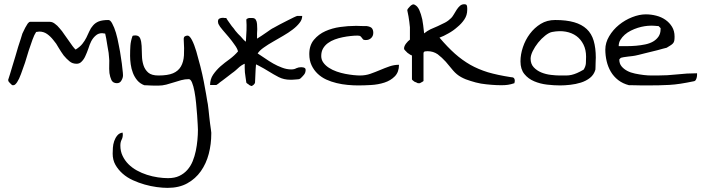

<svg xmlns="http://www.w3.org/2000/svg" viewBox="-20 -411 3396 926"><path d="M570.3 -80.1Q568.4 -102.5 563.5 -131.8Q559.6 -162.1 552.7 -194.3Q546.9 -226.6 539.1 -252.9Q531.2 -279.3 521.5 -296.9Q512.7 -314.5 502.9 -314.5Q473.6 -314.5 456.1 -307.6Q439.5 -300.8 428.7 -288.1Q418 -276.4 411.1 -260.7Q404.3 -246.1 396.5 -229.5Q388.7 -213.9 377 -199.2Q365.2 -184.6 344.7 -171.9Q338.9 -176.8 330.1 -188.5Q321.3 -200.2 311.5 -214.8Q301.8 -229.5 290 -245.1Q279.3 -261.7 267.6 -274.4Q256.8 -288.1 244.1 -296.9Q232.4 -305.7 220.7 -305.7H125Q120.1 -305.7 113.3 -296.9Q107.4 -288.1 101.6 -277.3Q94.7 -264.6 87.9 -249Q85.9 -240.2 80.1 -223.6Q74.2 -207 67.4 -184.6Q60.5 -162.1 53.7 -137.7Q46.9 -114.3 40 -92.8Q33.2 -71.3 28.3 -53.7Q23.4 -37.1 20.5 -29.3L19.5 -26.4Q19.5 -25.4 19.5 -24.4Q19.5 -24.4 19.5 -23.4L20.5 -21.5V-19.5Q21.5 -18.6 23.4 -15.6L29.3 -8.8L33.2 -5.9L35.2 -2.9Q38.1 -1 40 0H44.9Q52.7 0 62.5 -14.6Q72.3 -29.3 81.1 -53.7Q90.8 -79.1 100.6 -108.4L118.2 -166Q127.9 -194.3 136.7 -219.7Q145.5 -244.1 154.3 -256.8Q155.3 -256.8 162.1 -257.8Q168 -258.8 168.9 -258.8Q190.4 -258.8 207 -247.1Q223.6 -235.4 237.3 -217.8Q252 -201.2 262.7 -180.7Q274.4 -161.1 287.1 -143.6Q300.8 -127 315.4 -115.2Q329.1 -103.5 349.6 -103.5Q364.3 -103.5 374 -114.3Q384.8 -125 391.6 -140.6Q399.4 -157.2 406.2 -176.8Q412.1 -196.3 419.9 -211.9Q428.7 -228.5 441.4 -239.3Q454.1 -251 472.7 -251Q473.6 -251 479.5 -250Q486.3 -249 487.3 -249Q489.3 -242.2 492.2 -225.6Q495.1 -210 498 -190.4Q501 -173.8 503.9 -156.2Q505.9 -140.6 505.9 -133.8Q507.8 -121.1 506.8 -99.6Q505.9 -79.1 507.8 -58.6Q510.7 -39.1 517.6 -24.4Q525.4 -9.8 543.9 -9.8Q558.6 -9.8 565.4 -22.5Q573.2 -35.2 573.2 -47.9Q573.2 -57.6 570.3 -80.1Z M523.4 330.1Q523.4 318.4 524.4 301.8Q525.4 285.2 530.8 269.5Q536.1 253.9 545.9 242.2Q555.7 230.5 571.3 228.5Q571.3 229.5 571.8 232.9Q572.3 236.3 572.3 238.3Q572.3 252 566.4 263.2Q560.5 274.4 560.5 291Q560.5 318.4 571.3 340.8Q582 363.3 599.6 380.9Q617.2 398.4 640.1 411.1Q663.1 423.8 689 432.1Q714.8 440.4 741.2 444.3Q767.6 448.2 790 448.2Q822.3 448.2 844.7 437.5Q867.2 426.8 883.3 408.7Q899.4 390.6 909.2 366.7Q918.9 342.8 924.3 316.9Q929.7 291 932.1 264.6Q934.6 238.3 934.6 214.8Q934.6 210.9 933.6 190.9Q932.6 170.9 930.7 144Q928.7 117.2 925.8 86.9Q922.9 56.6 918 30.3Q913.1 3.9 906.2 -12.7Q899.4 -29.3 890.6 -29.3Q872.1 -29.3 854 -24.4Q835.9 -19.5 818.4 -13.7Q800.8 -7.8 781.7 -2.9Q762.7 2 742.2 2Q738.3 2 729 2Q719.7 2 709 1.5Q698.2 1 689 0.5Q679.7 0 675.8 0Q655.3 -7.8 642.1 -23.4Q628.9 -39.1 621.1 -59.1Q613.3 -79.1 610.4 -101.1Q607.4 -123 607.4 -141.6Q607.4 -168.9 608.9 -190.9Q610.4 -212.9 619.1 -237.3Q620.1 -239.3 626 -239.7Q631.8 -240.2 632.8 -240.2Q650.4 -240.2 656.2 -225.6Q662.1 -210.9 663.1 -189.5Q664.1 -168 664.6 -143.1Q665 -118.2 671.9 -96.7Q678.7 -75.2 694.8 -61Q710.9 -46.9 744.1 -46.9Q789.1 -46.9 814.5 -57.6Q839.8 -68.4 852.5 -90.3Q865.2 -112.3 867.2 -144Q869.1 -175.8 866.2 -218.8Q865.2 -231.4 871.1 -235.4Q877 -239.3 884.8 -239.3Q894.5 -239.3 905.8 -217.8Q917 -196.3 926.8 -163.1Q936.5 -129.9 946.3 -91.3Q956.1 -52.7 962.9 -17.6Q969.7 17.6 974.1 43.5Q978.5 69.3 979.5 76.2Q980.5 80.1 982.4 91.3Q984.4 102.5 985.8 118.7Q987.3 134.8 989.3 151.9Q991.2 168.9 993.2 185.1Q995.1 201.2 997.1 212.9Q999 224.6 999 228.5V233.4Q999 284.2 986.8 331.1Q974.6 377.9 948.7 414.6Q922.9 451.2 883.3 473.1Q843.8 495.1 788.1 495.1Q764.6 495.1 735.8 491.2Q707 487.3 677.7 479Q648.4 470.7 620.6 458Q592.8 445.3 571.3 426.3Q549.8 407.2 536.6 383.8Q523.4 360.4 523.4 330.1Z M1442.4 -85.9 1432.6 -86.9Q1419.9 -86.9 1409.2 -82Q1399.4 -76.2 1384.8 -76.2Q1362.3 -76.2 1339.8 -85Q1318.4 -92.8 1297.9 -104.5Q1277.3 -116.2 1257.8 -129.9Q1238.3 -143.6 1222.7 -153.3Q1232.4 -168 1252 -181.6Q1272.5 -196.3 1296.9 -210L1345.7 -238.3Q1371.1 -252.9 1391.6 -268.6Q1412.1 -284.2 1424.8 -300.8Q1437.5 -316.4 1437.5 -334H1413.1Q1411.1 -334 1396.5 -327.1Q1383.8 -320.3 1365.2 -311.5Q1346.7 -302.7 1329.1 -293Q1310.5 -283.2 1298.8 -276.4Q1293.9 -274.4 1285.2 -268.6Q1276.4 -262.7 1265.6 -254.9Q1253.9 -247.1 1241.2 -238.3Q1232.4 -233.4 1219.7 -224.6V-250Q1219.7 -257.8 1220.7 -270.5Q1220.7 -283.2 1219.7 -294.9Q1218.8 -307.6 1213.9 -315.4Q1209 -324.2 1196.3 -324.2H1189.5H1180.7Q1176.8 -323.2 1172.9 -321.3Q1168.9 -320.3 1168 -315.4Q1169.9 -291 1168.9 -264.6L1166 -212.9L1165 -210Q1161.1 -213.9 1155.3 -218.8Q1148.4 -226.6 1140.6 -235.4Q1132.8 -243.2 1127.9 -248Q1124 -252 1115.2 -262.7Q1107.4 -274.4 1097.7 -285.2Q1088.9 -297.9 1081.1 -308.6Q1073.2 -319.3 1071.3 -324.2Q1069.3 -324.2 1063.5 -324.2Q1057.6 -325.2 1055.7 -325.2Q1044.9 -325.2 1038.1 -321.3Q1031.2 -318.4 1031.2 -305.7Q1031.2 -303.7 1032.2 -300.8Q1033.2 -296.9 1033.2 -295.9Q1039.1 -283.2 1053.7 -266.6Q1068.4 -250 1083 -232.4Q1098.6 -213.9 1111.3 -195.3Q1125 -176.8 1127.9 -163.1Q1111.3 -143.6 1087.9 -126Q1064.5 -109.4 1043 -90.8Q1022.5 -72.3 1007.8 -50.8Q993.2 -29.3 993.2 -1H1023.4L1032.2 -6.8Q1041 -14.6 1053.7 -23.4L1078.1 -42Q1090.8 -51.8 1099.6 -58.6Q1108.4 -64.5 1117.2 -72.3Q1126 -81.1 1135.7 -88.9Q1145.5 -96.7 1155.3 -101.6L1160.2 -103.5V-84L1161.1 -62.5Q1162.1 -51.8 1164.1 -40Q1166 -28.3 1168 -12.7Q1168.9 -10.7 1172.9 -7.8Q1176.8 -4.9 1177.7 -4.9Q1179.7 -2 1185.5 1Q1191.4 3.9 1193.4 3.9Q1195.3 3.9 1197.3 2L1203.1 -2Q1206.1 -4.9 1208 -7.8Q1210 -11.7 1210 -12.7Q1210.9 -47.9 1212.9 -77.1L1214.8 -100.6L1228.5 -93.8Q1252.9 -81.1 1276.4 -66.4Q1299.8 -51.8 1324.2 -39.1Q1349.6 -26.4 1379.9 -26.4H1387.7L1401.4 -27.3L1414.1 -28.3Q1420.9 -29.3 1422.9 -29.3Q1425.8 -30.3 1429.7 -33.2L1438.5 -42Q1443.4 -46.9 1446.3 -50.8Q1450.2 -55.7 1451.2 -58.6Q1454.1 -67.4 1454.1 -73.2Q1454.1 -79.1 1451.2 -82Q1447.3 -85 1442.4 -85.9Z M1471.7 -150.4Q1471.7 -192.4 1494.1 -219.2Q1516.6 -246.1 1549.3 -260.7Q1582 -275.4 1620.6 -280.8Q1659.2 -286.1 1692.4 -286.1H1704.1Q1710.9 -286.1 1720.2 -285.6Q1729.5 -285.2 1737.3 -285.2H1749Q1768.6 -282.2 1774.4 -273.9Q1780.3 -265.6 1780.3 -252.9Q1780.3 -237.3 1770 -227.5Q1759.8 -217.8 1744.1 -217.8Q1734.4 -217.8 1731 -221.2Q1727.5 -224.6 1725.1 -228.5Q1722.7 -232.4 1718.8 -235.8Q1714.8 -239.3 1704.1 -239.3Q1689.5 -239.3 1670.9 -237.3Q1652.3 -235.4 1632.8 -231.4Q1613.3 -227.5 1594.7 -220.7Q1576.2 -213.9 1561.5 -203.1Q1546.9 -192.4 1538.1 -177.2Q1529.3 -162.1 1529.3 -140.6Q1529.3 -123 1539.6 -108.9Q1549.8 -94.7 1566.4 -84Q1583 -73.2 1604 -65.9Q1625 -58.6 1645.5 -54.7Q1666 -50.8 1685.1 -48.8Q1704.1 -46.9 1715.8 -46.9Q1743.2 -46.9 1766.6 -55.2Q1790 -63.5 1813 -73.2Q1835.9 -83 1858.4 -90.8Q1880.9 -98.6 1904.3 -98.6Q1904.3 -63.5 1884.3 -43Q1864.3 -22.5 1834 -12.7Q1803.7 -2.9 1769.5 -1Q1735.4 1 1707 1Q1683.6 1 1656.7 -1.5Q1629.9 -3.9 1603.5 -10.3Q1577.1 -16.6 1553.7 -27.3Q1530.3 -38.1 1512.2 -55.2Q1494.1 -72.3 1482.9 -95.7Q1471.7 -119.1 1471.7 -150.4Z M2442.4 -39.1Q2379.9 -48.8 2333 -62.5Q2286.1 -77.1 2248 -98.6Q2209 -121.1 2173.8 -152.3Q2138.7 -183.6 2099.6 -229.5Q2119.1 -236.3 2142.6 -250Q2166 -262.7 2185.5 -280.3Q2206.1 -296.9 2219.7 -317.4Q2233.4 -337.9 2233.4 -363.3V-372.1L2232.4 -381.8Q2231.4 -385.7 2228.5 -388.7Q2224.6 -390.6 2218.8 -390.6Q2207 -390.6 2198.2 -382.8Q2189.5 -375 2182.6 -364.3L2168.9 -341.8Q2162.1 -330.1 2156.2 -324.2Q2142.6 -310.5 2126 -301.8Q2109.4 -293 2091.8 -285.2L2055.7 -269.5Q2040 -261.7 2025.4 -250L2024.4 -259.8Q2021.5 -290 2016.6 -317.4Q2010.7 -343.8 2002 -363.3Q1993.2 -381.8 1980.5 -387.7Q1974.6 -391.6 1968.8 -388.7Q1961.9 -385.7 1957 -379.9L1948.2 -370.1Q1944.3 -365.2 1944.3 -361.3Q1951.2 -330.1 1954.1 -305.7Q1956.1 -292 1957 -279.3V-219.7Q1948.2 -213.9 1938.5 -201.2Q1928.7 -188.5 1928.7 -176.8Q1928.7 -171.9 1934.6 -167Q1939.5 -161.1 1945.3 -156.2L1958 -147.5Q1964.8 -143.6 1966.8 -143.6V-29.3Q1966.8 -26.4 1970.7 -23.4Q1974.6 -20.5 1979.5 -16.6Q1986.3 -14.6 1995.1 -9.8H2004.9Q2008.8 -11.7 2015.6 -15.6Q2022.5 -19.5 2022.5 -20.5V-153.3Q2022.5 -161.1 2029.3 -163.1Q2037.1 -164.1 2042 -164.1Q2069.3 -164.1 2090.8 -149.4Q2111.3 -133.8 2129.9 -113.3L2165 -71.3Q2182.6 -50.8 2204.1 -39.1Q2225.6 -27.3 2250 -20.5Q2273.4 -12.7 2299.8 -7.8Q2325.2 -3.9 2350.6 -2Q2376 0 2398.4 0Q2416 0 2429.7 -2Q2443.4 -3.9 2460.9 -9.8Q2460.9 -10.7 2461.9 -15.6Q2462.9 -19.5 2462.9 -20.5Q2462.9 -29.3 2459 -34.2Q2454.1 -39.1 2442.4 -39.1Z M2490.2 -115.2Q2490.2 -148.4 2502 -183.6Q2513.7 -218.8 2535.6 -248Q2557.6 -277.3 2587.9 -295.9Q2618.2 -314.5 2657.2 -314.5Q2711.9 -314.5 2749 -303.7Q2786.1 -293 2809.6 -271Q2833 -249 2843.3 -214.4Q2853.5 -179.7 2853.5 -132.8Q2853.5 -129.9 2853 -121.6Q2852.5 -113.3 2852.5 -104.5Q2852.5 -95.7 2852.1 -87.4Q2851.6 -79.1 2851.6 -75.2Q2844.7 -50.8 2825.7 -35.6Q2806.6 -20.5 2781.7 -12.7Q2756.8 -4.9 2730 -2Q2703.1 1 2681.6 1Q2651.4 1 2618.2 -2.9Q2585 -6.8 2556.2 -19Q2527.3 -31.2 2508.8 -54.2Q2490.2 -77.1 2490.2 -115.2ZM2539.1 -127.9Q2539.1 -102.5 2554.2 -86.4Q2569.3 -70.3 2590.8 -61.5Q2612.3 -52.7 2637.2 -49.8Q2662.1 -46.9 2679.7 -46.9Q2697.3 -46.9 2710.4 -46.9Q2723.6 -46.9 2736.3 -49.8Q2749 -52.7 2762.7 -58.6Q2776.4 -64.5 2794.9 -75.2Q2804.7 -90.8 2805.7 -106Q2806.6 -121.1 2806.6 -137.7Q2806.6 -170.9 2793.9 -196.3Q2781.2 -221.7 2759.8 -237.3Q2738.3 -252.9 2708.5 -258.3Q2678.7 -263.7 2642.6 -256.8Q2627.9 -253.9 2609.4 -239.3Q2590.8 -224.6 2575.2 -205.1Q2559.6 -185.5 2549.3 -164.6Q2539.1 -143.6 2539.1 -127.9Z M2899.4 -171.9Q2899.4 -205.1 2918 -236.3Q2936.5 -267.6 2965.3 -291Q2994.1 -314.5 3028.8 -328.1Q3063.5 -341.8 3094.7 -341.8Q3120.1 -341.8 3145 -335.4Q3169.9 -329.1 3189.5 -315.4Q3209 -301.8 3221.2 -281.7Q3233.4 -261.7 3233.4 -234.4Q3233.4 -221.7 3231.9 -214.4Q3230.5 -207 3225.6 -201.7Q3220.7 -196.3 3213.4 -191.9Q3206.1 -187.5 3195.3 -180.7Q3189.5 -179.7 3177.7 -176.3Q3166 -172.9 3150.9 -168.9Q3135.7 -165 3119.1 -161.1Q3102.5 -157.2 3087.4 -153.3Q3072.3 -149.4 3060.5 -146.5Q3048.8 -143.6 3043 -142.6Q3040 -141.6 3030.3 -140.6Q3020.5 -139.6 3009.3 -138.2Q2998 -136.7 2988.3 -135.3Q2978.5 -133.8 2976.6 -132.8Q2973.6 -131.8 2970.2 -128.4Q2966.8 -125 2966.8 -124Q2966.8 -104.5 2977.5 -91.3Q2988.3 -78.1 3004.9 -69.3Q3021.5 -60.5 3042.5 -56.2Q3063.5 -51.8 3084 -49.3Q3104.5 -46.9 3122.1 -46.9Q3139.6 -46.9 3150.4 -46.9Q3199.2 -46.9 3246.1 -52.2Q3293 -57.6 3341.8 -57.6V-49.8Q3341.8 -43.9 3340.3 -37.6Q3338.9 -31.2 3335.9 -25.9Q3333 -20.5 3328.1 -19.5Q3291 -11.7 3262.2 -7.3Q3233.4 -2.9 3208 -1.5Q3182.6 0 3155.3 0.5Q3127.9 1 3094.7 1H3078.1Q3067.4 1 3054.7 0.5Q3042 0 3030.3 0H3013.7Q2983.4 -7.8 2961.4 -24.9Q2939.5 -42 2925.8 -65.4Q2912.1 -88.9 2905.8 -116.2Q2899.4 -143.6 2899.4 -171.9ZM3118.2 -287.1Q3105.5 -287.1 3089.4 -284.7Q3073.2 -282.2 3056.2 -276.9Q3039.1 -271.5 3022.5 -263.2Q3005.9 -254.9 2993.2 -243.7Q2980.5 -232.4 2972.2 -218.8Q2963.9 -205.1 2963.9 -188.5H3003.9Q3025.4 -188.5 3047.9 -190.4Q3070.3 -192.4 3091.8 -196.8Q3113.3 -201.2 3129.4 -210.4Q3145.5 -219.7 3155.8 -234.4Q3166 -249 3166 -270.5V-275.4L3156.2 -285.2Q3154.3 -285.2 3148.9 -285.6Q3143.6 -286.1 3137.7 -286.6Q3131.8 -287.1 3126.5 -287.1Q3121.1 -287.1 3118.2 -287.1Z"/></svg>

Font: Swanky and Moo Moo Cyrillic
Style: Regular
Weight: 400
Designer: Kimberly Geswein; Denis Ignatov
Foundry: Kimberly Geswein; Denis Ignatov
Version: Version 1.003 June 27, 2018